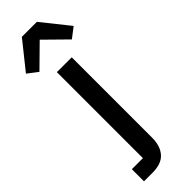

<svg xmlns="http://www.w3.org/2000/svg" viewBox="-364 -787 996 996"><g transform="rotate(-45 134.0 -289.0)"><path d="M-3 111H78V-520H187V70Q187 130 156.5 165Q126 200 60 200H-3ZM189 -778 309 -628 253 -585 134 -702 15 -585 -41 -628 79 -778Z"/></g></svg>

Font: IBM Plex Sans Thai Medm
Style: Regular
Weight: 500
Designer: Mike Abbink, Paul van der Laan, Pieter van Rosmalen, Ben Mitchell, Mark Frömberg
Foundry: Bold Monday
Version: Version 1.2